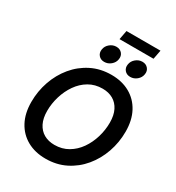

<svg xmlns="http://www.w3.org/2000/svg" viewBox="-244 -1205 1247 1361"><g transform="rotate(30 379.0 -524.5)"><path d="M340.3 10.7Q253.9 10.7 189.2 -25.4Q124.5 -61.5 88.6 -128.4Q52.7 -195.3 52.7 -288.1Q52.7 -376 80.8 -456.8Q108.9 -537.6 161.4 -601.1Q213.9 -664.6 287.1 -701.4Q360.4 -738.3 450.2 -738.3Q536.6 -738.3 601.1 -702.1Q665.5 -666 701.4 -599.1Q737.3 -532.2 737.3 -439Q737.3 -350.6 709 -269.8Q680.7 -189 628.2 -125.7Q575.7 -62.5 502.7 -25.9Q429.7 10.7 340.3 10.7ZM345.7 -105.5Q408.2 -105.5 457 -134.3Q505.9 -163.1 539.6 -211.4Q573.2 -259.8 590.8 -318.8Q608.4 -377.9 608.4 -438.5Q608.4 -498.5 587.9 -539.3Q567.4 -580.1 530.8 -601.1Q494.1 -622.1 444.8 -622.1Q382.3 -622.1 333.5 -593.3Q284.7 -564.5 251 -515.9Q217.3 -467.3 199.5 -408.2Q181.6 -349.1 181.6 -289.1Q181.6 -229.5 202.1 -188.5Q222.7 -147.5 259.5 -126.5Q296.4 -105.5 345.7 -105.5ZM570.3 -791.5Q541 -791.5 524.2 -811.3Q507.3 -831.1 512.2 -859.9Q516.6 -888.7 540.3 -908.4Q564 -928.2 593.3 -928.2Q622.6 -928.2 639.6 -908.4Q656.7 -888.7 651.9 -859.9Q647.5 -831.1 623.8 -811.3Q600.1 -791.5 570.3 -791.5ZM357.4 -791.5Q328.1 -791.5 311.3 -811.3Q294.4 -831.1 299.3 -859.9Q303.7 -888.7 327.4 -908.4Q351.1 -928.2 380.4 -928.2Q410.2 -928.2 427 -908.4Q443.8 -888.7 439 -859.9Q434.6 -831.1 410.9 -811.3Q387.2 -791.5 357.4 -791.5ZM664.1 -1060.1 649.9 -985.8H371.6L385.7 -1060.1Z"/></g></svg>

Font: Inter 24pt SemiBold
Style: Italic
Weight: 600
Italic angle: -9.3988°
Designer: Rasmus Andersson
Foundry: rsms
Version: Version 4.001;git-66647c0bb